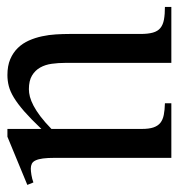

<svg xmlns="http://www.w3.org/2000/svg" viewBox="-1 -486 502 541"><g transform="rotate(90 250.5 -216.0)"><path d="M365.7 14.6H343.8V-81.1Q315.4 -51.3 294.2 -32.7Q272.9 -14.2 255.6 -3.7Q238.3 6.8 223.1 10.7Q208 14.6 191.9 14.6Q166 14.6 147.2 6.6Q128.4 -1.5 115.5 -14.9Q102.5 -28.3 94.7 -45.9Q86.9 -63.5 82.8 -82.8Q78.6 -102.1 77.4 -122.1Q76.2 -142.1 76.2 -159.7V-359.9Q76.2 -381.8 72.3 -395.5Q68.4 -409.2 59.3 -416.5Q50.3 -423.8 35.6 -426.5Q21 -429.2 0 -429.2V-447.3H157.7V-147.9Q157.7 -128.9 160.2 -110.6Q162.6 -92.3 170.7 -77.9Q178.7 -63.5 193.4 -54.7Q208 -45.9 231.9 -45.9Q241.7 -45.9 253.2 -48.8Q264.6 -51.8 278.6 -59.1Q292.5 -66.4 308.6 -78.6Q324.7 -90.8 343.8 -109.4V-363.8Q343.8 -384.3 339.6 -396.7Q335.4 -409.2 326.7 -416.3Q317.9 -423.3 304.2 -426Q290.5 -428.7 271.5 -429.2V-447.3H425.3V-118.7Q425.3 -98.6 427 -85.7Q428.7 -72.8 432.4 -64.9Q436 -57.1 441.9 -54.2Q447.8 -51.3 455.6 -51.3Q462.4 -51.3 473.1 -53Q483.9 -54.7 494.6 -58.6L501.5 -41.5Z"/></g></svg>

Font: Doulos SIL APac
Style: Regular
Weight: 400
Designer: Walt Agee, Victor Gaultney, Peter Martin, Debbi Hosken, Becca Hirsbrunner
Foundry: SIL International
Version: Version 5.000